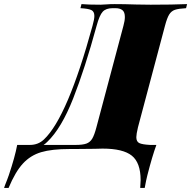

<svg xmlns="http://www.w3.org/2000/svg" viewBox="-180 -728 934 938"><path d="M734 -708 729 -688Q692 -686 674.5 -680Q657 -674 646.5 -657Q636 -640 626 -602L494 -106Q486 -72 486 -58Q486 -36 500.5 -29Q515 -22 553 -20H584Q564 34 540 128Q534 151 527 190H505Q507 162 507 152Q507 67 464 32.5Q421 -2 321 -2Q298 -2 283 -1L183 0H160Q73 0 21 15.5Q-31 31 -68 71Q-105 111 -138 190H-160Q-158 182 -145 150Q-144 147 -137 128Q-107 39 -96 -20H-34Q7 -20 35 -47Q150 -156 272 -602Q281 -634 281 -650Q281 -672 266 -679Q251 -686 213 -688L218 -708Q250 -705 311 -705Q321 -705 339 -706.5Q357 -708 380 -708Q425 -708 485 -706L556 -705Q663 -705 734 -708ZM430 -645Q430 -669 418 -678.5Q406 -688 384 -688H370Q338 -688 322 -671Q306 -654 292 -602Q235 -393 177.5 -247Q120 -101 51 -35Q42 -26 33 -20H190Q224 -20 242 -26.5Q260 -33 270.5 -50.5Q281 -68 291 -106L423 -602Q430 -627 430 -645Z"/></svg>

Font: Playfair Display SC Black
Style: Italic
Weight: 900
Italic angle: -14°
Designer: Claus Eggers Sørensen
Foundry: Claus Eggers Sørensen
Version: Version 1.200; ttfautohint (v1.6)